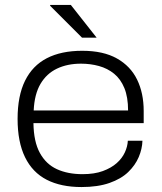

<svg xmlns="http://www.w3.org/2000/svg" viewBox="-20 -743 652 775"><path d="M309 12Q226 12 168.5 -17.5Q111 -47 81 -108.5Q51 -170 51 -263Q51 -356 81 -417Q111 -478 169 -508Q227 -538 312 -538Q397 -538 452 -507Q507 -476 533.5 -421.5Q560 -367 560 -295V-246H115Q116 -171 141 -125.5Q166 -80 210 -60Q254 -40 313 -40Q361 -40 395 -52.5Q429 -65 451 -84.5Q473 -104 484 -128Q495 -152 496 -175H555Q554 -142 540 -109Q526 -76 497.5 -48.5Q469 -21 422 -4.5Q375 12 309 12ZM116 -297H497Q497 -351 482 -387.5Q467 -424 440.5 -445.5Q414 -467 379.5 -476.5Q345 -486 307 -486Q252 -486 210 -466Q168 -446 143.5 -404.5Q119 -363 116 -297ZM370 -591H311L182 -720L183 -723H266Z"/></svg>

Font: Archivo SemiExpanded ExtraLight
Style: Regular
Weight: 250
Width: 6
Designer: Hector Gatti
Foundry: Omnibus-Type
Version: Version 2.001